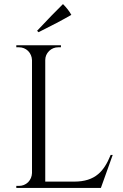

<svg xmlns="http://www.w3.org/2000/svg" viewBox="-20 -922 602 942"><path d="M162 -771Q239 -853 289 -902Q316 -875 330 -849Q266 -812 169 -764ZM533 -162 475 0H60V-10H73Q99 -10 118 -28Q136 -47 137 -73V-627Q136 -653 118 -672Q99 -690 73 -690H60V-700H279V-690H266Q240 -690 221 -672Q202 -653 202 -627V-31H345Q419 -31 462 -68Q497 -97 523 -162Z"/></svg>

Font: Cinzel(RUS BY LYAJKA)
Style: Regular
Weight: 400
Designer: Natanael Gama
Version: Version 1.001;PS 001.001;hotconv 1.0.56;makeotf.lib2.0.21325